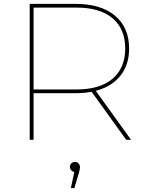

<svg xmlns="http://www.w3.org/2000/svg" viewBox="-20 -720 756 989"><path d="M133 0V-700H370Q499 -700 572 -639.5Q645 -579 645 -470Q645 -398 612 -346.5Q579 -295 517.5 -267.5Q456 -240 370 -240H144L153 -249V0ZM630 0 447 -254H472L655 0ZM153 -251 144 -259H372Q495 -259 560 -314.5Q625 -370 625 -470Q625 -571 560 -626Q495 -681 372 -681H144L153 -689ZM345 249 365 155 366 166Q356 166 348 158Q340 150 340 140Q340 129 347.5 121.5Q355 114 366 114Q378 114 385 122.5Q392 131 392 140Q392 148 390 156Q388 164 386 172L363 249Z"/></svg>

Font: Montserrat Thin
Style: Regular
Weight: 100
Designer: Julieta Ulanovsky
Foundry: Julieta Ulanovsky
Version: Version 9.000